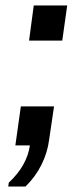

<svg xmlns="http://www.w3.org/2000/svg" viewBox="-20 -530 296 700"><path d="M10 150 12 136Q46 104 65 70Q84 36 89 0H36L56 -142H177L159 -20Q153 27 131 71Q109 115 73 150ZM86 -382 103 -510H225L207 -382Z"/></svg>

Font: Chivo Medium Medium
Style: Italic
Weight: 500
Italic angle: -8.05°
Version: Version 2.002